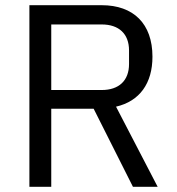

<svg xmlns="http://www.w3.org/2000/svg" viewBox="-20 -718 680 738"><path d="M177 -300H340L491 0H586L426 -308C517 -329 566 -398 566 -500C566 -627 493 -698 371 -698H93V0H177ZM177 -372V-624H371C437 -624 476 -588 476 -524V-472C476 -408 437 -372 371 -372Z"/></svg>

Font: IBM Plex Arabic
Style: Regular
Weight: 400
Designer: Mike Abbink, Paul van der Laan, Pieter van Rosmalen, Wael Morcos, Khajak Apelian
Foundry: Bold Monday
Version: Version 1.0